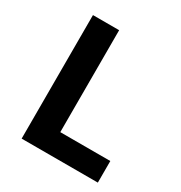

<svg xmlns="http://www.w3.org/2000/svg" viewBox="-154 -754 816 865"><g transform="rotate(30 254.0 -321.5)"><path d="M477.5 0H81.1V-642.6H217.3V-112.3H477.5Z"/></g></svg>

Font: Khula Bold
Style: Regular
Weight: 700
Designer: Erin McLaughlin, Steve Matteson
Version: Version 1.000;PS 1.0;hotconv 1.0.72;makeotf.lib2.5.5900